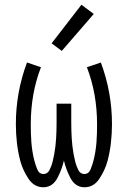

<svg xmlns="http://www.w3.org/2000/svg" viewBox="-20 -783 540 811"><path d="M163 8Q124 8 100 -28.5Q76 -65 66 -102.5Q56 -140 51.5 -179.5Q47 -219 47 -259Q47 -393 94 -519L153 -499Q110 -388 110 -258Q110 -239 110.5 -220Q111 -201 112.5 -182Q114 -163 117 -144Q120 -125 124.5 -107Q129 -89 137 -68.5Q145 -48 164 -48Q181 -48 189.5 -65.5Q198 -83 202 -99Q206 -115 209 -131.5Q212 -148 214 -164.5Q216 -181 217 -198Q218 -215 218.5 -231.5Q219 -248 219 -265V-345H281V-265Q281 -248 281.5 -231.5Q282 -215 283 -198Q284 -181 286 -164.5Q288 -148 291 -131.5Q294 -115 298 -99Q302 -83 310.5 -65.5Q319 -48 336 -48Q355 -48 363 -68.5Q371 -89 375.5 -107Q380 -125 383 -144Q386 -163 387.5 -182Q389 -201 389.5 -220Q390 -239 390 -258Q390 -388 347 -499L406 -519Q453 -393 453 -259Q453 -219 448.5 -179.5Q444 -140 434 -102.5Q424 -65 400 -28.5Q376 8 337 8Q298 8 277 -32Q258 -69 250 -105Q242 -69 223 -32Q202 8 163 8ZM241 -568 198 -600 324 -763 376 -724Z"/></svg>

Font: Iosevka SS01 Light
Style: Regular
Weight: 300
Monospace: yes
Designer: Belleve Invis
Foundry: Belleve Invis
Version: 2.3.3; ttfautohint (v1.8.3)